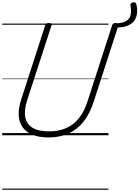

<svg xmlns="http://www.w3.org/2000/svg" viewBox="-20 -1205 1242 1710"><path d="M414 19Q326 19 268 -5.5Q210 -30 179.5 -74.5Q149 -119 146.5 -180.5Q144 -242 168 -317L383 -981Q386 -991 393 -995.5Q400 -1000 416 -1000Q430 -1000 436.5 -995.5Q443 -991 439 -980L222 -312Q194 -226 204.5 -164Q215 -102 267.5 -68.5Q320 -35 417 -35Q504 -35 570.5 -64.5Q637 -94 684.5 -154Q732 -214 760 -304L979 -981Q983 -991 989.5 -995.5Q996 -1000 1012 -1000Q1041 -1000 1035 -980L815 -301Q781 -194 725 -123Q669 -52 591.5 -16.5Q514 19 414 19ZM1194 -1169Q1205 -1123 1200 -1084Q1195 -1045 1172.5 -1016.5Q1150 -988 1108 -973Q1066 -958 1004 -960L1016 -997Q1076 -1000 1106 -1019Q1136 -1038 1143.5 -1073Q1151 -1108 1142 -1159Q1140 -1169 1147 -1175.5Q1154 -1182 1164 -1184Q1174 -1186 1183 -1182.5Q1192 -1179 1194 -1169ZM0 475H946V485H0ZM0 -20H946V0H0ZM0 -505H946V-500H0ZM0 -995H946V-985H0Z"/></svg>

Font: Playwrite SK Guides
Style: Regular
Weight: 400
Designer: Veronika Burian, José Scaglione
Foundry: TypeTogether
Version: Version 1.003